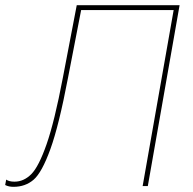

<svg xmlns="http://www.w3.org/2000/svg" viewBox="-40 -720 748 743"><path d="M-20 -4 -16 -25Q-5 -17 16 -17Q52 -17 81 -46Q110 -75 140.5 -162.5Q171 -250 203 -418L257 -700H655L532 0H512L632 -681H274L223 -418Q188 -234 155 -143Q122 -52 90 -24.5Q58 3 12 3Q-6 3 -20 -4Z"/></svg>

Font: Fixel Italic Variable 20240409 Display Thin
Style: Italic
Weight: 100
Italic angle: -10°
Designer: AlfaBravo + MacPaw
Foundry: Kyrylo Tkachov, Marchela Mozhyna, Serhii Makarenko, Maria Weinstein, Zakhar Kryvoshyya
Version: Version 1.211;Glyphs 3.2 (3225)